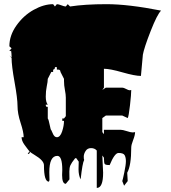

<svg xmlns="http://www.w3.org/2000/svg" viewBox="-20 -756 830 930"><path d="M218.8 78.6 219.7 116.7 216.8 124Q192.9 124 192.9 44.4Q192.9 21.5 148.4 -4.9Q128.9 -16.6 123 -22.5Q124.5 -21.5 124.5 -18.6Q124.5 -15.6 122.1 -12.9Q119.6 -10.3 117.2 -10.3L114.3 -11.7L123 -22.5Q120.6 -25.9 111.8 -36.9Q103 -47.9 98.6 -54.7Q84.5 -74.2 84.5 -91.3H94.7Q94.7 -115.7 79.8 -160.9Q64.9 -206.1 64.9 -242.4Q64.9 -278.8 50.5 -358.4Q36.1 -438 36.1 -475.6L25.4 -487.3L36.1 -478V-484.4Q36.1 -496.1 33.7 -510.7L29.8 -508.3L25.4 -509.8L36.1 -522L25.4 -531.7Q25.4 -584.5 59.8 -632.8Q94.2 -681.2 143.3 -708.5Q192.4 -735.8 237.3 -735.8L246.1 -724.6L255.4 -735.8Q263.2 -735.8 277.3 -730.2Q291.5 -724.6 298.8 -724.6L308.1 -735.8L319.3 -724.6Q391.6 -735.8 496.6 -735.8Q601.6 -735.8 760.3 -704.6Q741.7 -687 709.7 -605.5Q677.7 -523.9 671.4 -488.3L671.9 -489.3L662.6 -388.2Q633.8 -388.2 573.2 -405.5Q512.7 -422.9 483.4 -422.9V-331.5L475.6 -320.3L492.7 -331.5H572.3Q578.6 -331.5 590.6 -325.2Q602.5 -318.8 607.4 -318.8Q612.3 -318.8 615.7 -320.3Q615.7 -299.8 609.6 -245.8Q603.5 -191.9 598.6 -184.1L572.3 -196.3H492.7L475.6 -184.1V-116.2L483.4 -106V-127.4H564Q573.7 -127.4 593.3 -121.1Q612.8 -114.7 621.3 -114.7Q629.9 -114.7 634.3 -116.2Q634.3 -101.6 625 -77.9Q615.7 -54.2 615.7 -41.5Q615.7 45.9 596.2 80.6L598.6 121.1L581.1 143.6L572.3 121.1Q574.2 116.7 582 79.6Q589.8 42.5 589.8 24.9Q589.8 7.3 584 -3.9Q578.1 -15.1 554.2 -15.1Q535.2 -15.1 511.2 43.5Q490.7 43.5 487.1 38.1Q483.4 32.7 483.4 7.8L475.6 -2.9L479.5 80.6Q479.5 154.3 448.7 154.3V-26.9Q438.5 -38.6 420.9 -38.6Q403.3 -38.6 394.5 -24.4Q385.7 -10.3 385.7 2.7Q385.7 15.6 387.7 18.6Q379.4 32.7 370.6 112.8Q360.4 92.8 360.4 63.5L361.3 26.9L349.1 9.8L343.8 10.7Q326.2 32.7 321 44.7Q315.9 56.6 315.9 74.2L316.4 112.8L298.8 134.3Q280.8 134.3 280.8 91.8L281.7 67.4Q281.7 -1 257.8 -1Q218.8 -1 218.8 78.6ZM272.9 -407.7Q272.9 -418.9 261.2 -418.9H255.4V-430.7H246.1Q246.1 -418.9 237.3 -418.9V-407.7H228.5L211.4 -374Q211.4 -360.8 206.5 -338.1Q201.7 -315.4 201.7 -288.3Q201.7 -261.2 211.4 -249H201.7Q201.7 -242.2 203.4 -240.2Q205.1 -238.3 211.4 -238.3V-182.1Q215.8 -176.8 220.7 -151.1Q225.6 -125.5 228.5 -125.5Q231 -121.6 234.9 -111.3Q242.7 -91.3 255.4 -91.3Q271.5 -91.3 280.8 -119.1Q290 -147 290 -170.4H281.7V-182.1H290L298.8 -193.4V-283.2Q298.8 -298.3 294.4 -320.3Q290 -342.3 290 -364.3V-374Z"/></svg>

Font: Butcherman
Style: Regular
Weight: 400
Version: Version 001.003